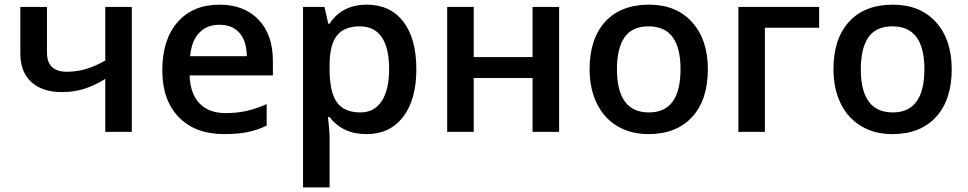

<svg xmlns="http://www.w3.org/2000/svg" viewBox="-20 -570 4184 830"><path d="M183.1 -540V-342.8Q183.1 -259.8 269 -259.8Q310.5 -259.8 350.1 -271.2Q389.6 -282.7 435.1 -308.1V-540H549.8V0H435.1V-229Q387.7 -199.7 343.5 -185.8Q299.3 -171.9 247.1 -171.9Q162.6 -171.9 115.2 -215.6Q67.9 -259.3 67.9 -337.9V-540Z M681.6 0ZM949.7 9.8Q823.7 9.8 752.7 -63.7Q681.6 -137.2 681.6 -266.1Q681.6 -398.4 747.6 -474.1Q813.5 -549.8 928.7 -549.8Q1035.6 -549.8 1097.7 -484.9Q1159.7 -419.9 1159.7 -306.2V-244.1H799.8Q802.2 -165.5 842.3 -123.3Q882.3 -81.1 955.1 -81.1Q1002.9 -81.1 1044.2 -90.1Q1085.4 -99.1 1132.8 -120.1V-26.9Q1090.8 -6.8 1047.9 1.5Q1004.9 9.8 949.7 9.8ZM928.7 -462.9Q874 -462.9 841.1 -428.2Q808.1 -393.6 801.8 -327.1H1046.9Q1045.9 -394 1014.6 -428.5Q983.4 -462.9 928.7 -462.9Z M1290 0ZM1564 9.8Q1461.4 9.8 1404.8 -64H1397.9Q1404.8 4.4 1404.8 19V240.2H1290V-540H1382.8Q1386.7 -524.9 1398.9 -467.8H1404.8Q1458.5 -549.8 1565.9 -549.8Q1667 -549.8 1723.4 -476.6Q1779.8 -403.3 1779.8 -271Q1779.8 -138.7 1722.4 -64.5Q1665 9.8 1564 9.8ZM1536.1 -456.1Q1467.8 -456.1 1436.3 -416Q1404.8 -376 1404.8 -288.1V-271Q1404.8 -172.4 1436 -128.2Q1467.3 -84 1538.1 -84Q1597.7 -84 1629.9 -132.8Q1662.1 -181.6 1662.1 -272Q1662.1 -362.8 1630.1 -409.4Q1598.1 -456.1 1536.1 -456.1Z M2027.8 -540V-323.2H2282.2V-540H2397V0H2282.2V-232.9H2027.8V0H1913.1V-540Z M2528.8 0ZM3040 -271Q3040 -138.7 2972.2 -64.5Q2904.3 9.8 2783.2 9.8Q2707.5 9.8 2649.4 -24.4Q2591.3 -58.6 2560.1 -122.6Q2528.8 -186.5 2528.8 -271Q2528.8 -402.3 2596.2 -476.1Q2663.6 -549.8 2786.1 -549.8Q2903.3 -549.8 2971.7 -474.4Q3040 -398.9 3040 -271ZM2647 -271Q2647 -84 2785.2 -84Q2921.9 -84 2921.9 -271Q2921.9 -456.1 2784.2 -456.1Q2711.9 -456.1 2679.4 -408.2Q2647 -360.4 2647 -271Z M3521 -540V-450.2H3286.6V0H3171.9V-540Z M3583 0ZM4094.2 -271Q4094.2 -138.7 4026.4 -64.5Q3958.5 9.8 3837.4 9.8Q3761.7 9.8 3703.6 -24.4Q3645.5 -58.6 3614.3 -122.6Q3583 -186.5 3583 -271Q3583 -402.3 3650.4 -476.1Q3717.8 -549.8 3840.3 -549.8Q3957.5 -549.8 4025.9 -474.4Q4094.2 -398.9 4094.2 -271ZM3701.2 -271Q3701.2 -84 3839.4 -84Q3976.1 -84 3976.1 -271Q3976.1 -456.1 3838.4 -456.1Q3766.1 -456.1 3733.6 -408.2Q3701.2 -360.4 3701.2 -271Z"/></svg>

Font: Open Sans Semibold
Style: Regular
Weight: 600
Foundry: Ascender Corporation
Version: Version 1.10; ttfautohint (v1.5.65-e2d9)